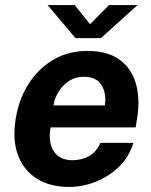

<svg xmlns="http://www.w3.org/2000/svg" viewBox="-20 -728 596 758"><path d="M253 10Q178 10 126.2 -22.2Q74.5 -54.5 51.8 -113.5Q29 -172.5 41 -252.5Q52 -330 90 -392.2Q128 -454.5 188.2 -490.8Q248.5 -527 325.5 -527Q402.5 -527 450 -493.8Q497.5 -460.5 515.5 -401.2Q533.5 -342 522 -264.5L515.5 -225H179.5Q169.5 -165.5 192.5 -130.5Q215.5 -95.5 266 -95.5Q302 -95.5 331.2 -111.5Q360.5 -127.5 376.5 -164H506.5Q490 -109 450 -70Q410 -31 358 -10.5Q306 10 253 10ZM191 -312H394Q401 -359 380.8 -392Q360.5 -425 310 -425Q278 -425 252.8 -408.5Q227.5 -392 211.5 -366.2Q195.5 -340.5 191 -312ZM278 -577.5 168 -708H275L335.5 -632.5L410.5 -708H523L378.5 -577.5Z"/></svg>

Font: Public Sans
Style: Bold Italic
Weight: 700
Italic angle: -8°
Designer: The Public Sans project authors (U.S. Web Design System). Libre Franklin designed by Pablo Impallari and Rodrigo Fuenzal
Version: Version 1.008; ttfautohint (v1.8.1) -l 8 -r 50 -G 200 -x 14 